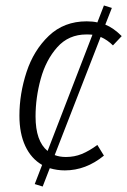

<svg xmlns="http://www.w3.org/2000/svg" viewBox="-20 -612 465 702"><path d="M348 -477 180 -45Q198 -38 221 -38Q252 -38 279 -49Q306 -60 336 -82L360 -43Q294 11 217 11Q189 11 162 3L136 70L107 61L134 -9Q94 -32 72.5 -78Q51 -124 51 -189Q51 -269 77 -348.5Q103 -428 158.5 -481Q214 -534 297 -534Q320 -534 336 -530L360 -592L389 -583L365 -522Q395 -510 425 -480L393 -446Q373 -466 348 -477ZM318 -485Q311 -486 296 -486Q231 -486 189.5 -439.5Q148 -393 129 -324Q110 -255 110 -186Q110 -96 154 -60Z"/></svg>

Font: Fira Sans Condensed Light
Style: Italic
Weight: 300
Width: 3
Italic angle: -8°
Designer: Carrois Corporate & Edenspiekermann AG
Foundry: Carrois Corporate GbR & Edenspiekermann AG
Version: Version 4.203